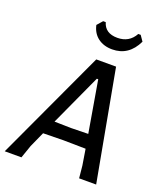

<svg xmlns="http://www.w3.org/2000/svg" viewBox="-170 -950 885 1048"><g transform="rotate(20 272.5 -425.5)"><path d="M464 -851 486 -819Q440 -723 344 -723Q295 -723 261.5 -748Q228 -773 218 -819L246 -851H261Q278 -792 349 -792Q418 -792 450 -851ZM397 -642 515 0H416L409 -71L394 -164L264 -166L147 -164L107 -75L81 0H-16L282 -642ZM321 -544 184 -245 281 -243 380 -245 329 -544Z"/></g></svg>

Font: Alegreya Sans SC Medium
Style: Italic
Weight: 500
Italic angle: -7°
Designer: Juan Pablo del Peral
Foundry: Huerta Tipografica
Version: Version 2.007